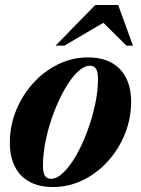

<svg xmlns="http://www.w3.org/2000/svg" viewBox="-20 -738 566 771"><path d="M333 -507.5Q390 -507.5 428.5 -485.8Q467 -464 486.8 -424.2Q506.5 -384.5 506.5 -329.5Q506.5 -262 481.8 -200.5Q457 -139 413.5 -90.8Q370 -42.5 313.2 -14.8Q256.5 13 193 13Q136 13 97.2 -8.8Q58.5 -30.5 39 -70.5Q19.5 -110.5 19.5 -165Q19.5 -232 44.2 -293.5Q69 -355 112.5 -403.2Q156 -451.5 212.8 -479.5Q269.5 -507.5 333 -507.5ZM185 -20Q209 -20 235.5 -46Q262 -72 286.5 -115Q311 -158 330.5 -210.8Q350 -263.5 361.8 -317.8Q373.5 -372 373.5 -420Q373.5 -449.5 365.5 -461.8Q357.5 -474 341 -474Q317 -474 290.5 -448.2Q264 -422.5 239.5 -379.2Q215 -336 195.2 -283.2Q175.5 -230.5 164 -176.2Q152.5 -122 152.5 -74.5Q152.5 -45 160.2 -32.5Q168 -20 185 -20ZM203 -554.5 362.5 -718H454.5L514 -554.5H488L377 -664.5H426L238 -554.5Z"/></svg>

Font: Newsreader 60pt
Style: Bold Italic
Weight: 700
Italic angle: -17°
Designer: Hugues Gentile
Foundry: Production Type
Version: Version 1.003